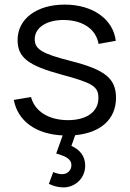

<svg xmlns="http://www.w3.org/2000/svg" viewBox="-20 -575 565 835"><path d="M256 240C307.5 240 350.5 199.5 350.5 145.5C350.5 102.5 326 75.5 290.5 59.5L307 13C418.5 2.5 484.5 -57 484.5 -149.5C484.5 -233 438 -271.5 289 -309.5C161.5 -341.5 131 -361.5 131 -404.5C131 -455.5 184 -489.5 260.5 -488C341.5 -486.5 398 -447.5 408.5 -384L483.5 -397.5C472.5 -491.5 383.5 -555 261.5 -555C139.5 -555 56.5 -493 56.5 -401C56.5 -325.5 101.5 -290 248 -250.5C385 -213.5 408 -198.5 408 -148.5C408 -89.5 357.5 -52.5 275.5 -52.5C191.5 -52.5 130.5 -91.5 115 -153L40 -140.5C57.5 -48 136.5 8.5 252.5 14L224.5 92.5C258 103 290.5 112.5 290.5 143.5C290.5 163 276 182.5 250 182.5C239.5 182.5 225.5 179 211.5 173.5L192.5 224.5C211 233.5 232 240 256 240Z"/></svg>

Font: Manrope
Style: Regular
Weight: 400
Designer: Mikhail Sharanda
Foundry: Mikhail Sharanda
Version: Version 4.505